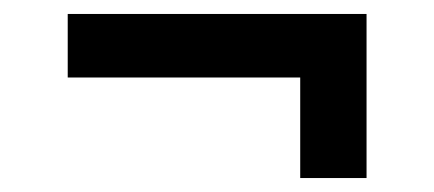

<svg xmlns="http://www.w3.org/2000/svg" viewBox="-20 -400 622 275"><path d="M410 -145V-289H77V-380H505V-145Z"/></svg>

Font: Literata SemiBold
Style: Regular
Weight: 600
Designer: Latin by Veronika Burian and Jose Scaglione. Greek by Irene Vlachou. Cyrillic by Vera Evstafieva.
Foundry: TypeTogether
Version: Version 3.103; ttfautohint (v1.8.4.7-5d5b);gftools[0.9.29]